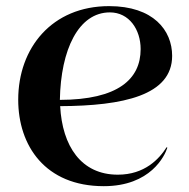

<svg xmlns="http://www.w3.org/2000/svg" viewBox="-20 -612 634 643"><path d="M327.5 11.5C484.5 11.5 532 -90.5 540.5 -117.5L538 -119C513 -79.5 464.5 -27 374.5 -27C251.5 -27 188.5 -123 181.5 -256.5C392.5 -257.5 556.5 -292.5 556.5 -425C556.5 -510.5 493.5 -591.5 345.5 -591.5C154 -591.5 41 -451.5 41 -278C41 -124 131.5 11.5 327.5 11.5ZM180.5 -277.5C183.5 -446 243 -570.5 348 -570.5C412.5 -570.5 451 -513 451 -447.5C451 -347 375.5 -278 180.5 -277.5Z"/></svg>

Font: Beautique Display
Style: Bold
Weight: 700
Designer: Nhat-Quang Ngo
Version: Version 1.100;Glyphs 3.2.3 (3260)